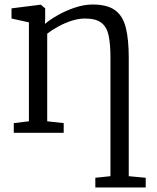

<svg xmlns="http://www.w3.org/2000/svg" viewBox="-20 -588 693 850"><path d="M402 242V199L469 192V-334Q469 -392 461 -430.2Q453 -468.5 428.8 -487.2Q404.5 -506 356 -506Q327.5 -506 296.8 -496Q266 -486 237.8 -470.5Q209.5 -455 189 -439V-51L262 -43V0H41V-43L108 -51V-489L31 -506V-551L158 -567H161L180 -551V-507L179 -482Q201 -501 236.2 -521Q271.5 -541 312 -554.5Q352.5 -568 390 -568Q455 -568 489.5 -542.8Q524 -517.5 537 -465.5Q550 -413.5 550 -333V192L625 199V242Z"/></svg>

Font: Merriweather Light
Style: Regular
Weight: 300
Designer: Eben Sorkin
Foundry: Eben Sorkin
Version: Version 2.100